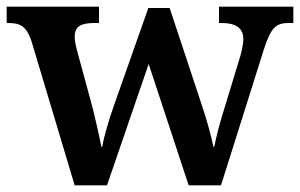

<svg xmlns="http://www.w3.org/2000/svg" viewBox="-22 -556 900 576"><path d="M72 -434 202 0H299L424 -364L544 0H641L770 -409C791 -474 806 -487 845 -487H858V-536H635V-487H642C686 -487 708 -472 708 -438C708 -427 704 -405 699 -388L653 -237C637 -186 627 -148 621 -116H618C613 -144 598 -197 585 -236L487 -532H423L320 -240C306 -200 290 -149 285 -116H282C276 -148 262 -210 249 -258L210 -401C206 -416 202 -434 202 -445C202 -478 222 -487 262 -487H275V-536H-2V-487H2C41 -487 57 -476 72 -434Z"/></svg>

Font: Noto Serif Ethiopic SemiBold
Style: Regular
Weight: 600
Designer: Monotype Design Team
Foundry: Monotype Imaging Inc.
Version: Version 2.102